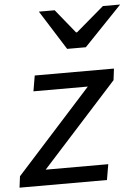

<svg xmlns="http://www.w3.org/2000/svg" viewBox="-63 -888 679 932"><g transform="rotate(-5 276.0 -421.5)"><path d="M1 -55 367 -460H102L115 -536H501L494 -480L128 -76H433L420 0H-6ZM162 -843H239L333 -727H338L474 -843H558L374 -651H283Z"/></g></svg>

Font: Nebula Sans Medium
Style: Regular
Weight: 500
Italic angle: -9°
Designer: Paul D. Hunt for Adobe (as Source Sans)
Foundry: Nebula Entertainment & Broadcasting LLC
Version: Version 1.010